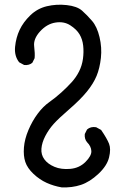

<svg xmlns="http://www.w3.org/2000/svg" viewBox="-20 -810 540 826"><path d="M245.1 -3.9Q210.9 -9.8 180.7 -23.4Q150.4 -37.1 124 -62Q97.7 -86.9 88.9 -113.3Q80.1 -139.6 83 -175.8Q85.9 -211.9 102.5 -251Q119.1 -290 142.1 -320.8Q165 -351.6 191.9 -370.6Q218.8 -389.6 243.7 -412.1Q268.6 -434.6 288.1 -456.1Q307.6 -477.5 320.3 -502.9Q333 -528.3 336.9 -557.1Q340.8 -585.9 337.9 -613.3Q335 -640.6 322.3 -662.1Q309.6 -683.6 282.2 -701.2Q254.9 -718.8 218.3 -712.9Q181.6 -707 152.3 -674.8Q123 -642.6 127 -610.8Q130.9 -579.1 128.9 -559.6L119.1 -540Q105.5 -528.3 84 -530.3L62.5 -542Q41 -569.3 44.9 -608.9Q48.8 -648.4 64.5 -681.6Q80.1 -714.8 110.4 -744.1Q140.6 -773.4 181.6 -783.2Q222.7 -793 267.1 -788.1Q311.5 -783.2 333 -764.2Q354.5 -745.1 376 -720.2Q397.5 -695.3 408.2 -650.4Q418.9 -605.5 414.1 -561Q409.2 -516.6 395.5 -483.4Q381.8 -450.2 353.5 -415.5Q325.2 -380.9 278.8 -340.8Q232.4 -300.8 210.9 -276.9Q189.5 -252.9 174.8 -224.6Q160.2 -196.3 158.2 -170.4Q156.2 -144.5 170.9 -124.5Q185.5 -104.5 214.4 -92.3Q243.2 -80.1 282.2 -83.5Q321.3 -86.9 347.7 -113.3Q374 -139.6 373 -160.2Q372.1 -180.7 354.5 -198.2Q342.8 -211.9 344.7 -233.4L354.5 -252.9Q370.1 -266.6 393.6 -262.7L415 -251Q440.4 -213.9 449.2 -191.4Q458 -168.9 449.2 -132.8Q440.4 -96.7 403.3 -62Q366.2 -27.3 328.1 -14.6Q290 -2 245.1 -3.9Z"/></svg>

Font: NaikaiFont
Style: Regular
Weight: 400
Version: Version 1.67